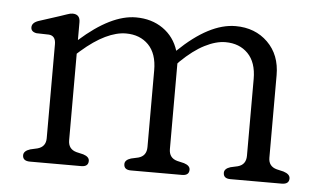

<svg xmlns="http://www.w3.org/2000/svg" viewBox="-41 -537 994 597"><g transform="rotate(5 456.5 -238.0)"><path d="M187 -445V-389.5Q283.5 -475.5 361 -475.5Q410 -475.5 445.5 -450.8Q481 -426 494.5 -383Q590 -475.5 672 -475.5Q733 -475.5 772.5 -436.8Q812 -398 812 -334.5V-77Q812 -50 838 -43L859.5 -38Q880 -31.5 880 -18Q880 0 857 0H697Q675 0 675 -18Q675 -31 694 -37L716.5 -42Q742 -49 742 -77V-316.5Q742 -368.5 715.2 -395.8Q688.5 -423 645 -423Q615.5 -423 580.5 -405.2Q545.5 -387.5 507 -350L501.5 -344Q501.5 -339.5 501.5 -334.5V-77Q501.5 -49 527.5 -42L549 -37Q568 -31 568 -18Q568 0 546 0H386.5Q364.5 0 364.5 -18Q364.5 -31 383.5 -37L406 -42Q431.5 -49 431.5 -77V-316.5Q431.5 -368.5 404.8 -395.8Q378 -423 334.5 -423Q305 -423 270.5 -406.5Q236 -390 196.5 -355.5L187 -347V-77Q187 -49 213 -42L234.5 -37Q253.5 -31 253.5 -18Q253.5 0 231.5 0H71.5Q48.5 0 48.5 -18Q48.5 -31.5 69 -38L91 -43Q117 -50 117 -77V-370.5Q117 -396.5 96 -398.5L57 -399.5Q39.5 -402.5 39.5 -416.5Q39.5 -431 60 -438L125 -459Q136 -462.5 146.2 -466.2Q156.5 -470 163.5 -470Q187 -470 187 -445Z"/></g></svg>

Font: Fraunces 9pt SuperSoft Light
Style: Regular
Weight: 300
Version: Version 1.000;[b76b70a41]